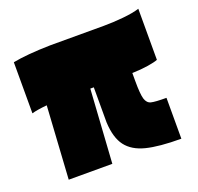

<svg xmlns="http://www.w3.org/2000/svg" viewBox="-97 -620 745 724"><g transform="rotate(-20 275.0 -258.0)"><path d="M424 -296V-264Q424 -211 430 -191.5Q436 -172 452 -168Q468 -164 513 -164V0Q424 0 373 -13Q322 -26 297 -59Q272 -92 269 -154V-295H255L236 0H61L79 -292Q38 -288 18 -282V-487Q74 -498 168 -500H384Q421 -500 462 -504Q503 -508 528 -516V-311Q516 -306 488 -301.5Q460 -297 424 -296Z"/></g></svg>

Font: Cairo Black
Style: Regular
Weight: 900
Designer: Mohamed Gaber, Accademia di Belle Arti di Urbino and others
Foundry: Kief Type Foundry, Accademia di Belle Arti di Urbino and others
Version: Version 3.011